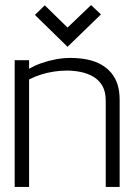

<svg xmlns="http://www.w3.org/2000/svg" viewBox="-20 -739 530 759"><path d="M379 -682 340 -719 247 -630 157 -718 118 -680 247 -554ZM398 -341V0H453V-344Q453 -378 445 -404Q437 -430 420.5 -450Q404 -470 380.5 -483.5Q357 -497 326 -503.5Q295 -510 258 -510Q230 -510 200.5 -504.5Q171 -499 144 -489.5Q117 -480 95 -467V-501H38V0H95V-425Q119 -437 143 -444.5Q167 -452 193 -456Q219 -460 245 -460Q272 -460 299 -454.5Q326 -449 348.5 -436Q371 -423 384.5 -400Q398 -377 398 -341Z"/></svg>

Font: AdventPro_ExpandedRegular
Style: ExpandedRegular
Weight: 400
Width: 7
Designer: VivaRado, Andreas Kalpakidis
Foundry: VivaRado, Andreas Kalpakidis
Version: Version 3.000